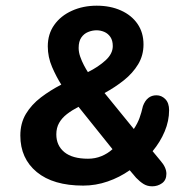

<svg xmlns="http://www.w3.org/2000/svg" viewBox="-20 -645 659 675"><path d="M51.5 -168.5Q51.5 -212 71.2 -244.8Q91 -277.5 123.8 -302.5Q156.5 -327.5 195.5 -347.5Q178.5 -374 163.2 -409.2Q148 -444.5 148 -482Q148 -525.5 170.8 -557.5Q193.5 -589.5 232.8 -607.2Q272 -625 320 -625Q368 -625 405.2 -608.2Q442.5 -591.5 463.5 -561Q484.5 -530.5 484.5 -488.5Q484.5 -450.5 465.8 -419.2Q447 -388 415.8 -363Q384.5 -338 347.5 -318L450.5 -191.5Q463.5 -211 470.5 -230.2Q477.5 -249.5 482.5 -272Q496.5 -310 530 -310Q548 -310 561.2 -296.5Q574.5 -283 574.5 -257.5Q574.5 -220 559 -183Q543.5 -146 516.5 -113.5L545 -79Q565 -56 565 -34Q565 -12 549.8 -1Q534.5 10 515 10Q498 10 485 2Q472 -6 458.5 -20L436 -46.5Q400.5 -21.5 358.5 -7Q316.5 7.5 272.5 7.5Q167 7.5 109.2 -40.2Q51.5 -88 51.5 -168.5ZM178 -172.5Q178 -133.5 206.2 -110.2Q234.5 -87 289.5 -87Q314.5 -87 336.5 -96Q358.5 -105 375.5 -120.5L256 -269.5Q233 -257.5 215.2 -243.8Q197.5 -230 187.8 -212.8Q178 -195.5 178 -172.5ZM256.5 -476.5Q256.5 -461.5 262 -445.8Q267.5 -430 275 -415.8Q282.5 -401.5 289 -391.5Q325.5 -409.5 351 -432.8Q376.5 -456 376.5 -483Q376.5 -502.5 368.2 -514.8Q360 -527 346.8 -532.8Q333.5 -538.5 319.5 -538.5Q304.5 -538.5 289.8 -532.5Q275 -526.5 265.8 -513Q256.5 -499.5 256.5 -476.5Z"/></svg>

Font: Sono Monospace SemiBold
Style: Regular
Weight: 600
Designer: Tyler Finck
Foundry: Tyler Finck
Version: Version 2.112